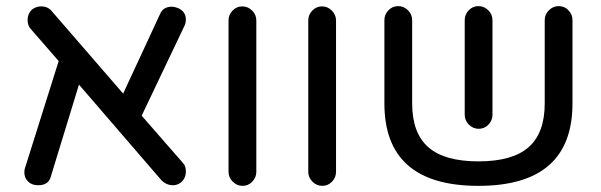

<svg xmlns="http://www.w3.org/2000/svg" viewBox="-20 -602 1966 628"><path d="M587.9 -41Q587.9 -18.6 571.3 -4.9Q559.6 3.9 545.9 3.9Q524.4 3.9 507.8 -12.7L238.3 -325.2L146.5 -25.4Q139.6 3.9 104.5 3.9Q84 3.9 71.8 -8.3Q59.6 -20.5 59.6 -38.1Q59.6 -47.9 62.5 -54.7L171.9 -402.3L80.1 -507.8Q70.3 -518.6 70.3 -537.1Q70.3 -556.6 84 -570.3Q97.7 -581.1 114.3 -581.1Q136.7 -581.1 149.4 -565.4L382.8 -295.9L502.9 -554.7Q512.7 -580.1 542 -580.1Q550.8 -580.1 563.5 -575.2Q587.9 -563.5 587.9 -538.1Q587.9 -525.4 582 -514.6L443.4 -223.6L578.1 -69.3Q587.9 -59.6 587.9 -41Z M727.5 -40V-535.2Q727.5 -553.7 740.7 -567.4Q753.9 -581.1 772.5 -581.1Q791 -581.1 804.7 -567.4Q818.4 -553.7 818.4 -535.2V-40Q818.4 -21.5 805.2 -7.8Q792 5.9 773.4 5.9Q754.9 5.9 741.2 -7.8Q727.5 -21.5 727.5 -40Z M988.3 -40V-535.2Q988.3 -553.7 1001.5 -567.4Q1014.6 -581.1 1033.2 -581.1Q1051.8 -581.1 1065.4 -567.4Q1079.1 -553.7 1079.1 -535.2V-40Q1079.1 -21.5 1065.9 -7.8Q1052.7 5.9 1034.2 5.9Q1015.6 5.9 1002 -7.8Q988.3 -21.5 988.3 -40Z M1852.5 -536.1V-263.7Q1852.5 5.9 1544.9 5.9Q1237.3 5.9 1237.3 -263.7V-536.1Q1237.3 -554.7 1250.5 -568.4Q1263.7 -582 1282.2 -582Q1300.8 -582 1314.5 -568.4Q1328.1 -554.7 1328.1 -536.1V-263.7Q1328.1 -167 1380.9 -120.6Q1433.6 -74.2 1544.9 -74.2Q1656.2 -74.2 1709 -120.6Q1761.7 -167 1761.7 -263.7V-536.1Q1761.7 -554.7 1775.4 -568.4Q1789.1 -582 1807.6 -582Q1826.2 -582 1839.4 -568.4Q1852.5 -554.7 1852.5 -536.1ZM1500 -226.6V-536.1Q1500 -554.7 1513.2 -568.4Q1526.4 -582 1544.9 -582Q1563.5 -582 1577.1 -568.4Q1590.8 -554.7 1590.8 -536.1V-226.6Q1590.8 -208 1577.6 -194.3Q1564.5 -180.7 1545.9 -180.7Q1527.3 -180.7 1513.7 -194.3Q1500 -208 1500 -226.6Z"/></svg>

Font: jf-openhuninn-1.1
Style: Regular
Weight: 400
Designer: [Kosugi Maru]
      Designed by Motoya company      

      [Varela Round]
      Joe Prince(Latin component); Avraham Co
Foundry: justfont CO.,LTD.
Version: 1.1